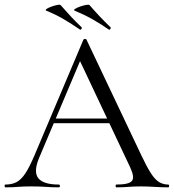

<svg xmlns="http://www.w3.org/2000/svg" viewBox="-23 -804 746 824"><path d="M194.2 -275.4 204.4 -295.4H469.2L476.2 -275.4ZM698.6 -12Q702.8 -12 702.8 -6Q702.8 0 698.6 0Q670.2 0 640.1 -2Q610 -4 582.4 -4Q550.8 -4 527.8 -2Q504.8 0 477 0Q473 0 473 -6Q473 -12 477 -12Q530 -12 542.9 -27.3Q555.8 -42.6 535.6 -86L314.2 -555L339.2 -585.8L145 -126.8Q119.6 -66 141.6 -39Q163.6 -12 229.2 -12Q234.2 -12 234.2 -6Q234.2 0 229.2 0Q199.2 0 174.2 -2Q149.2 -4 111.2 -4Q75.4 -4 53.5 -2Q31.6 0 0.8 0Q-3.2 0 -3.2 -6Q-3.2 -12 0.8 -12Q27.8 -12 47.7 -22.3Q67.6 -32.6 85.5 -59.5Q103.4 -86.4 124.4 -136L335 -633.8Q336.8 -636.8 342 -636.9Q347.2 -637 348.2 -633.8L583.8 -137Q607 -87.6 624.9 -60.1Q642.8 -32.6 660.3 -22.3Q677.8 -12 698.6 -12ZM443.4 -677.6Q447.6 -674.8 450.6 -679.6Q453.6 -684.4 451.4 -686.8Q425.6 -711.6 403.8 -734.8Q382 -758 361.4 -781.8Q358.6 -785.2 346.5 -782.9Q334.4 -780.6 320.9 -775.9Q307.4 -771.2 299.4 -766Q291.4 -760.8 297 -758.4Q340.8 -740.2 374.5 -721Q408.2 -701.8 443.4 -677.6ZM319.4 -677.6Q323.6 -674.8 326.5 -679.6Q329.4 -684.4 327.4 -686.8Q301.4 -711.4 279.8 -734.7Q258.2 -758 237.4 -781.8Q234.6 -785.2 223.3 -782.9Q212 -780.6 198.5 -775.9Q185 -771.2 177.4 -766Q169.8 -760.8 175.4 -758.4Q217.6 -741 250.9 -721.4Q284.2 -701.8 319.4 -677.6Z"/></svg>

Font: Cormorant Garamond Light
Style: Regular
Weight: 300
Designer: Christian Thalmann (Catharsis Fonts)
Foundry: Catharsis Fonts
Version: Version 4.001